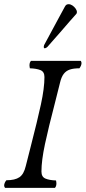

<svg xmlns="http://www.w3.org/2000/svg" viewBox="-50 -913 416 933"><path d="M-25.4 0H216.8Q224.1 -7.3 224.1 -22Q224.1 -24.9 223.4 -29.3Q222.7 -33.7 222.2 -36.1Q190.4 -37.1 170.9 -45.2Q151.4 -53.2 151.4 -79.6Q151.4 -132.8 168.7 -213.6Q186 -294.4 216.8 -412.1Q233.9 -477.5 241.7 -511.2Q248 -538.6 259.5 -553.7Q271 -568.8 289.3 -575Q307.6 -581.1 335.9 -581.1Q346.2 -594.7 346.2 -607.4Q346.2 -609.9 344.7 -613Q343.3 -616.2 342.8 -617.2H100.6Q93.3 -609.9 93.3 -595.2Q93.3 -592.3 94 -588.1Q94.7 -584 95.2 -581.1Q127 -580.1 146.5 -572.3Q166 -564.5 166 -538.6Q166 -484.9 148.7 -405Q131.3 -325.2 99.6 -202.1Q77.6 -117.7 75.2 -106Q65.9 -66.4 44.4 -51.8Q22.9 -37.1 -19 -37.1Q-23.4 -32.2 -26.6 -25.1Q-29.8 -18.1 -29.8 -11.7Q-29.8 -5.4 -25.4 0ZM283.7 -892.6Q277.3 -892.6 272.9 -889.9Q268.6 -887.2 265.1 -880.4Q245.1 -842.8 238.3 -831.1L164.1 -693.4Q162.6 -687.5 162.6 -685.1Q162.6 -681.6 164.3 -679.9Q166 -678.2 168 -678.2Q169.4 -678.2 173.3 -680.2Q177.2 -682.1 180.7 -685.5Q195.3 -701.7 211.4 -720.5Q227.5 -739.3 241.7 -754.9Q298.3 -820.8 319.8 -844.2Q322.3 -846.7 323 -848.9Q323.7 -851.1 323.7 -854.5Q323.7 -862.3 317.4 -871.3Q311 -880.4 301.8 -886.5Q292.5 -892.6 283.7 -892.6Z"/></svg>

Font: Radley
Style: Italic
Weight: 400
Italic angle: -12°
Designer: Vernon Adams
Foundry: Vernon Adams
Version: Version 1.003; ttfautohint (v1.6)